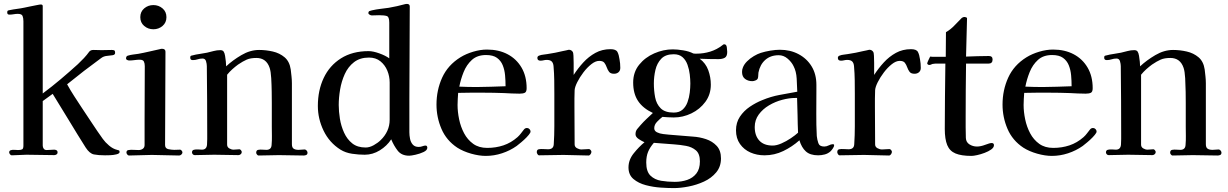

<svg xmlns="http://www.w3.org/2000/svg" viewBox="-20 -796 6292 984"><path d="M593 -17Q593 -9 577 -5Q561 -1 543 -0.5Q525 0 518 0Q484 0 461.5 -4.5Q439 -9 419 -40Q376 -108 334.5 -177Q293 -246 250 -315L199 -278V-50Q199 -41 204 -34Q209 -27 219 -27Q229 -27 238.5 -28Q248 -29 258 -29Q264 -29 269.5 -26Q275 -23 275 -15Q275 -8 269.5 -4.5Q264 -1 258 -1Q222 -1 186.5 -2Q151 -3 116 -3Q97 -3 78 -1.5Q59 0 40 0Q35 0 31 -5.5Q27 -11 27 -15Q27 -24 36 -26.5Q45 -29 56 -28Q67 -27 72 -27Q87 -27 93.5 -30.5Q100 -34 100 -50V-687Q100 -704 95.5 -714.5Q91 -725 71 -725Q61 -725 50 -723Q39 -721 28 -721Q17 -721 17 -732Q17 -739 19.5 -741Q22 -743 29 -744Q48 -748 67.5 -750.5Q87 -753 106 -757Q114 -759 132 -762.5Q150 -766 167 -769.5Q184 -773 189 -773Q199 -773 199 -765V-317Q246 -352 291 -390Q336 -428 379 -467Q395 -482 410 -498Q425 -514 438 -532Q443 -537 448 -538.5Q453 -540 460 -540Q471 -540 480.5 -539.5Q490 -539 500 -539Q514 -539 527 -539.5Q540 -540 553 -540Q562 -540 566 -537.5Q570 -535 570 -525Q570 -515 557 -513Q544 -511 527.5 -509.5Q511 -508 498 -498Q454 -466 410.5 -432.5Q367 -399 324 -364Q341 -333 360.5 -303Q380 -273 399 -244Q426 -204 452.5 -163.5Q479 -123 507 -84Q519 -67 539 -50Q559 -33 580 -28Q585 -27 589 -25.5Q593 -24 593 -17Z M915 -15Q915 -9 909.5 -4Q904 1 898 1Q863 1 828 -0.5Q793 -2 758 -2Q729 -2 699.5 -0.5Q670 1 641 1Q636 1 632 -4.5Q628 -10 628 -14Q628 -26 639 -27Q651 -29 664.5 -28Q678 -27 690 -27Q703 -27 712 -33.5Q721 -40 721 -53V-183L722 -457Q722 -471 717.5 -480.5Q713 -490 696 -490Q683 -490 669.5 -488Q656 -486 642 -486Q638 -486 632 -488.5Q626 -491 626 -496Q626 -509 636 -511Q649 -515 662 -516.5Q675 -518 688 -520Q716 -525 743.5 -531.5Q771 -538 799 -544Q805 -546 810 -546Q828 -546 828 -531Q828 -412 827 -292.5Q826 -173 826 -53Q826 -35 843 -31.5Q860 -28 873 -28Q881 -28 888.5 -28.5Q896 -29 903 -29Q907 -29 911 -24Q915 -19 915 -15ZM833 -708Q833 -680 813 -663Q793 -646 766 -646Q739 -646 719 -663Q699 -680 699 -708Q699 -736 719 -753Q739 -770 766 -770Q793 -770 813 -753Q833 -736 833 -708Z M1556 -14Q1556 -5 1550 -2Q1544 1 1536 1Q1505 1 1473 0Q1441 -1 1409 -1Q1384 -1 1357.5 0Q1331 1 1305 1Q1301 1 1297 -4Q1293 -9 1293 -13Q1293 -26 1303 -28Q1314 -30 1324.5 -29Q1335 -28 1345 -28Q1371 -28 1372 -54Q1374 -77 1373.5 -100Q1373 -123 1373 -145V-269Q1373 -290 1372.5 -325.5Q1372 -361 1370 -395.5Q1368 -430 1362 -448Q1345 -499 1294 -499Q1264 -499 1244.5 -490.5Q1225 -482 1200 -465Q1185 -454 1170.5 -441Q1156 -428 1144 -413Q1144 -323 1144 -233.5Q1144 -144 1144 -55Q1144 -42 1155 -35.5Q1166 -29 1177 -29Q1185 -29 1192.5 -30Q1200 -31 1207 -31Q1211 -31 1215 -26Q1219 -21 1219 -17Q1219 -10 1213.5 -5.5Q1208 -1 1202 -1Q1171 -1 1140 -2Q1109 -3 1078 -3Q1053 -3 1028 -2Q1003 -1 978 -1Q972 -1 968 -5.5Q964 -10 964 -15Q964 -26 974 -28.5Q984 -31 996 -30Q1008 -29 1015 -29Q1039 -29 1041 -55Q1042 -69 1042 -83Q1042 -97 1042 -110Q1042 -196 1041.5 -283Q1041 -370 1040 -457Q1040 -468 1036 -482Q1032 -496 1018 -496Q1005 -496 993 -492Q981 -488 968 -488Q955 -488 955 -500Q955 -507 957 -509Q959 -511 966 -512Q984 -517 1003 -519.5Q1022 -522 1041 -526Q1058 -530 1075 -534.5Q1092 -539 1109 -539Q1121 -539 1126 -532Q1131 -525 1133.5 -510Q1136 -495 1137.5 -480Q1139 -465 1139 -456Q1172 -487 1217 -513.5Q1262 -540 1308 -540Q1343 -540 1378 -532Q1413 -524 1438.5 -502.5Q1464 -481 1470 -440Q1472 -423 1474 -404.5Q1476 -386 1476 -369Q1476 -291 1476 -213Q1476 -135 1476 -57Q1476 -40 1485 -34Q1494 -28 1510 -28Q1518 -28 1525.5 -29Q1533 -30 1541 -30Q1547 -30 1551.5 -24.5Q1556 -19 1556 -14Z M1977 -373Q1977 -405 1965 -434Q1953 -463 1929.5 -482Q1906 -501 1871 -501Q1825 -501 1794.5 -477.5Q1764 -454 1747 -416.5Q1730 -379 1723 -337Q1716 -295 1716 -258Q1716 -225 1722 -187.5Q1728 -150 1743.5 -116Q1759 -82 1785.5 -61Q1812 -40 1854 -40Q1874 -40 1895.5 -52Q1917 -64 1931 -78Q1953 -99 1965 -125.5Q1977 -152 1977 -182ZM2170 -39Q2170 -26 2151 -17Q2132 -8 2109.5 -3Q2087 2 2077 2Q2038 2 2018 -24Q1998 -50 1985 -82Q1963 -48 1926.5 -25.5Q1890 -3 1849 -3Q1818 -3 1784.5 -8Q1751 -13 1725 -29Q1668 -65 1638.5 -126Q1609 -187 1609 -253Q1609 -333 1639 -396.5Q1669 -460 1727.5 -497Q1786 -534 1869 -534Q1892 -534 1924 -522.5Q1956 -511 1975 -497V-680Q1975 -710 1962 -714Q1949 -718 1923 -718Q1913 -718 1904 -717.5Q1895 -717 1885 -717Q1881 -717 1874.5 -720.5Q1868 -724 1868 -729Q1868 -737 1874 -739.5Q1880 -742 1886 -743Q1908 -748 1929.5 -750.5Q1951 -753 1972 -756Q1994 -760 2015 -764.5Q2036 -769 2057 -775Q2060 -776 2065 -776Q2080 -776 2080 -763Q2080 -644 2079 -524.5Q2078 -405 2078 -286V-118Q2078 -102 2081.5 -84.5Q2085 -67 2095.5 -55Q2106 -43 2126 -43Q2136 -43 2145 -46.5Q2154 -50 2161 -50Q2166 -50 2168 -46.5Q2170 -43 2170 -39Z M2571 -354Q2571 -382 2568.5 -410Q2566 -438 2556.5 -461.5Q2547 -485 2527 -499.5Q2507 -514 2471 -514Q2426 -514 2398.5 -489Q2371 -464 2356 -426.5Q2341 -389 2334 -352Q2356 -351 2378.5 -350.5Q2401 -350 2423 -350Q2460 -350 2497 -351.5Q2534 -353 2571 -354ZM2699 -122Q2699 -119 2697 -115Q2692 -106 2679 -92.5Q2666 -79 2651.5 -67Q2637 -55 2628 -48Q2594 -24 2553 -10.5Q2512 3 2470 3Q2435 3 2394.5 -8.5Q2354 -20 2324 -39Q2268 -76 2242.5 -135.5Q2217 -195 2217 -260Q2217 -334 2246 -398Q2275 -462 2339 -502Q2368 -520 2405 -531Q2442 -542 2476 -542Q2536 -542 2581.5 -518Q2627 -494 2653 -449.5Q2679 -405 2679 -344Q2679 -325 2669.5 -320.5Q2660 -316 2643 -316Q2623 -316 2603 -317Q2583 -318 2563 -319Q2536 -320 2509.5 -320.5Q2483 -321 2457 -321Q2425 -321 2392.5 -321Q2360 -321 2328 -320Q2327 -304 2326 -289Q2325 -274 2325 -258Q2325 -223 2333 -184.5Q2341 -146 2358.5 -113Q2376 -80 2405 -59Q2434 -38 2477 -38Q2521 -38 2560 -51Q2599 -64 2632 -93Q2642 -102 2649.5 -112Q2657 -122 2665 -132Q2671 -140 2681 -140Q2688 -140 2693.5 -134.5Q2699 -129 2699 -122Z M3159 -448Q3159 -434 3150 -426Q3141 -418 3127 -418Q3109 -418 3101.5 -428Q3094 -438 3089.5 -451Q3085 -464 3077.5 -474Q3070 -484 3051 -484Q3032 -484 3010.5 -467Q2989 -450 2970 -425Q2951 -400 2938.5 -375Q2926 -350 2925 -334Q2924 -313 2924 -291.5Q2924 -270 2924 -249Q2924 -201 2924.5 -152.5Q2925 -104 2925 -56Q2925 -43 2937 -36.5Q2949 -30 2960 -30Q2970 -30 2979 -31Q2988 -32 2998 -32Q3003 -32 3007 -27Q3011 -22 3011 -18Q3011 -12 3006.5 -5.5Q3002 1 2996 1Q2964 1 2932 -0.5Q2900 -2 2868 -2Q2837 -2 2806 -1Q2775 0 2743 0Q2738 0 2734.5 -6Q2731 -12 2731 -16Q2731 -29 2741 -31Q2752 -33 2765 -32Q2778 -31 2789 -31Q2817 -31 2818 -57Q2821 -103 2821 -149Q2821 -195 2821 -241V-315Q2821 -350 2820.5 -385Q2820 -420 2817 -455Q2816 -472 2808 -480.5Q2800 -489 2782 -489Q2774 -489 2766 -487Q2758 -485 2750 -485Q2734 -485 2734 -499Q2734 -508 2743 -511Q2753 -515 2764.5 -516Q2776 -517 2786 -519Q2826 -525 2863 -534Q2866 -534 2880 -537.5Q2894 -541 2895 -541Q2909 -541 2916 -529Q2918 -526 2919 -510Q2920 -494 2920 -473.5Q2920 -453 2920 -435.5Q2920 -418 2920 -412Q2942 -446 2969.5 -476Q2997 -506 3031.5 -525Q3066 -544 3109 -544Q3137 -544 3144.5 -529.5Q3152 -515 3155 -492Q3157 -482 3158 -470.5Q3159 -459 3159 -448Z M3567 31Q3567 -8 3546.5 -25.5Q3526 -43 3495.5 -48.5Q3465 -54 3436 -56L3331 -64Q3311 -41 3301.5 -18Q3292 5 3292 37Q3292 83 3313.5 104Q3335 125 3368.5 130.5Q3402 136 3438 136Q3473 136 3502 126Q3531 116 3549 93Q3567 70 3567 31ZM3518 -368Q3518 -389 3515 -414.5Q3512 -440 3503.5 -464Q3495 -488 3478 -503Q3461 -518 3433 -518Q3391 -518 3369 -495Q3347 -472 3339 -437.5Q3331 -403 3331 -368Q3331 -332 3337.5 -297.5Q3344 -263 3366 -241Q3388 -219 3433 -219Q3461 -219 3478 -234Q3495 -249 3503.5 -272.5Q3512 -296 3515 -321.5Q3518 -347 3518 -368ZM3707 -530Q3707 -507 3694.5 -500Q3682 -493 3662 -493Q3638 -493 3614 -493.5Q3590 -494 3566 -495Q3597 -472 3610 -436Q3623 -400 3623 -362Q3623 -312 3595 -274Q3567 -236 3523.5 -215Q3480 -194 3433 -194Q3418 -194 3403.5 -195Q3389 -196 3375 -197Q3362 -187 3347.5 -172Q3333 -157 3333 -139Q3333 -125 3347 -118Q3361 -111 3379 -109Q3397 -107 3407 -106L3530 -96Q3565 -94 3598 -83Q3631 -72 3653 -48.5Q3675 -25 3675 16Q3675 58 3650.5 87.5Q3626 117 3588 134.5Q3550 152 3508.5 160Q3467 168 3433 168Q3406 168 3367 165.5Q3328 163 3290 153Q3252 143 3226.5 121.5Q3201 100 3201 62Q3201 23 3228 -10.5Q3255 -44 3283 -67Q3271 -72 3254 -83Q3237 -94 3237 -108Q3237 -124 3245.5 -134.5Q3254 -145 3263 -155Q3278 -172 3294 -187Q3310 -202 3326 -217Q3275 -241 3250 -278.5Q3225 -316 3225 -373Q3225 -426 3255.5 -464Q3286 -502 3333 -522.5Q3380 -543 3428 -543Q3451 -543 3481.5 -538Q3512 -533 3533 -522Q3538 -521 3542 -521Q3546 -521 3550 -521Q3586 -521 3620 -531.5Q3654 -542 3682 -564Q3684 -566 3686.5 -567.5Q3689 -569 3692 -569Q3703 -569 3705 -553.5Q3707 -538 3707 -530Z M4070 -116Q4068 -160 4067.5 -205Q4067 -250 4065 -294H4056Q4025 -294 3989 -284.5Q3953 -275 3921 -256Q3889 -237 3868.5 -209Q3848 -181 3848 -145Q3848 -101 3871.5 -75.5Q3895 -50 3940 -50Q3960 -50 3985 -61Q4010 -72 4033 -87.5Q4056 -103 4070 -116ZM4255 -52Q4255 -45 4248.5 -35.5Q4242 -26 4237 -21Q4224 -9 4207 -4.5Q4190 0 4173 0Q4132 0 4110 -20Q4088 -40 4077 -77Q4040 -44 3994.5 -22Q3949 0 3898 0Q3859 0 3826 -14.5Q3793 -29 3772.5 -58Q3752 -87 3752 -128Q3752 -168 3772 -198Q3792 -228 3823 -249Q3854 -270 3887 -283Q3930 -301 3975.5 -309.5Q4021 -318 4066 -326Q4065 -356 4063 -393Q4061 -430 4047 -457Q4037 -478 4016.5 -495.5Q3996 -513 3971 -513Q3929 -513 3902 -489Q3875 -465 3867 -424Q3866 -417 3866 -409Q3866 -401 3864 -395Q3862 -388 3852.5 -384Q3843 -380 3836 -380Q3814 -380 3798.5 -391.5Q3783 -403 3783 -427Q3783 -440 3787 -449Q3793 -466 3808.5 -481.5Q3824 -497 3843.5 -508.5Q3863 -520 3879 -525Q3901 -532 3928 -536.5Q3955 -541 3977 -541Q4030 -541 4072.5 -518.5Q4115 -496 4139.5 -456Q4164 -416 4164 -361V-330Q4164 -272 4163.5 -214.5Q4163 -157 4166 -99Q4168 -80 4174 -62.5Q4180 -45 4204 -45Q4216 -45 4227.5 -51Q4239 -57 4248 -57Q4255 -57 4255 -52Z M4699 -448Q4699 -434 4690 -426Q4681 -418 4667 -418Q4649 -418 4641.5 -428Q4634 -438 4629.5 -451Q4625 -464 4617.5 -474Q4610 -484 4591 -484Q4572 -484 4550.5 -467Q4529 -450 4510 -425Q4491 -400 4478.5 -375Q4466 -350 4465 -334Q4464 -313 4464 -291.5Q4464 -270 4464 -249Q4464 -201 4464.5 -152.5Q4465 -104 4465 -56Q4465 -43 4477 -36.5Q4489 -30 4500 -30Q4510 -30 4519 -31Q4528 -32 4538 -32Q4543 -32 4547 -27Q4551 -22 4551 -18Q4551 -12 4546.5 -5.5Q4542 1 4536 1Q4504 1 4472 -0.5Q4440 -2 4408 -2Q4377 -2 4346 -1Q4315 0 4283 0Q4278 0 4274.5 -6Q4271 -12 4271 -16Q4271 -29 4281 -31Q4292 -33 4305 -32Q4318 -31 4329 -31Q4357 -31 4358 -57Q4361 -103 4361 -149Q4361 -195 4361 -241V-315Q4361 -350 4360.5 -385Q4360 -420 4357 -455Q4356 -472 4348 -480.5Q4340 -489 4322 -489Q4314 -489 4306 -487Q4298 -485 4290 -485Q4274 -485 4274 -499Q4274 -508 4283 -511Q4293 -515 4304.5 -516Q4316 -517 4326 -519Q4366 -525 4403 -534Q4406 -534 4420 -537.5Q4434 -541 4435 -541Q4449 -541 4456 -529Q4458 -526 4459 -510Q4460 -494 4460 -473.5Q4460 -453 4460 -435.5Q4460 -418 4460 -412Q4482 -446 4509.5 -476Q4537 -506 4571.5 -525Q4606 -544 4649 -544Q4677 -544 4684.5 -529.5Q4692 -515 4695 -492Q4697 -482 4698 -470.5Q4699 -459 4699 -448Z M5074 -52Q5074 -40 5060 -30Q5046 -20 5026 -12.5Q5006 -5 4987.5 -1Q4969 3 4959 3Q4907 3 4877 -9.5Q4847 -22 4834.5 -52.5Q4822 -83 4822 -135Q4822 -218 4823 -302Q4824 -386 4825 -470H4781Q4777 -470 4773.5 -470Q4770 -470 4765 -469Q4759 -469 4753.5 -466Q4748 -463 4742 -463Q4739 -463 4735.5 -465.5Q4732 -468 4732 -471Q4732 -475 4738.5 -488.5Q4745 -502 4747 -506Q4750 -505 4758 -505H4827L4828 -631Q4852 -645 4871 -665Q4890 -685 4909 -704Q4916 -709 4922 -709Q4926 -709 4931.5 -707Q4937 -705 4936 -700L4931 -506Q4960 -507 4989.5 -508Q5019 -509 5048 -509Q5067 -509 5067 -491Q5067 -470 5046 -470H4931Q4930 -402 4929.5 -334Q4929 -266 4929 -198Q4929 -171 4929 -143.5Q4929 -116 4930 -89Q4931 -67 4948.5 -56Q4966 -45 4987 -45Q5006 -45 5029.5 -54Q5053 -63 5062 -63Q5074 -63 5074 -52Z M5472 -354Q5472 -382 5469.5 -410Q5467 -438 5457.5 -461.5Q5448 -485 5428 -499.5Q5408 -514 5372 -514Q5327 -514 5299.5 -489Q5272 -464 5257 -426.5Q5242 -389 5235 -352Q5257 -351 5279.5 -350.5Q5302 -350 5324 -350Q5361 -350 5398 -351.5Q5435 -353 5472 -354ZM5600 -122Q5600 -119 5598 -115Q5593 -106 5580 -92.5Q5567 -79 5552.5 -67Q5538 -55 5529 -48Q5495 -24 5454 -10.5Q5413 3 5371 3Q5336 3 5295.5 -8.5Q5255 -20 5225 -39Q5169 -76 5143.5 -135.5Q5118 -195 5118 -260Q5118 -334 5147 -398Q5176 -462 5240 -502Q5269 -520 5306 -531Q5343 -542 5377 -542Q5437 -542 5482.5 -518Q5528 -494 5554 -449.5Q5580 -405 5580 -344Q5580 -325 5570.5 -320.5Q5561 -316 5544 -316Q5524 -316 5504 -317Q5484 -318 5464 -319Q5437 -320 5410.5 -320.5Q5384 -321 5358 -321Q5326 -321 5293.5 -321Q5261 -321 5229 -320Q5228 -304 5227 -289Q5226 -274 5226 -258Q5226 -223 5234 -184.5Q5242 -146 5259.5 -113Q5277 -80 5306 -59Q5335 -38 5378 -38Q5422 -38 5461 -51Q5500 -64 5533 -93Q5543 -102 5550.5 -112Q5558 -122 5566 -132Q5572 -140 5582 -140Q5589 -140 5594.5 -134.5Q5600 -129 5600 -122Z M6240 -14Q6240 -5 6234 -2Q6228 1 6220 1Q6189 1 6157 0Q6125 -1 6093 -1Q6068 -1 6041.5 0Q6015 1 5989 1Q5985 1 5981 -4Q5977 -9 5977 -13Q5977 -26 5987 -28Q5998 -30 6008.5 -29Q6019 -28 6029 -28Q6055 -28 6056 -54Q6058 -77 6057.5 -100Q6057 -123 6057 -145V-269Q6057 -290 6056.5 -325.5Q6056 -361 6054 -395.5Q6052 -430 6046 -448Q6029 -499 5978 -499Q5948 -499 5928.5 -490.5Q5909 -482 5884 -465Q5869 -454 5854.5 -441Q5840 -428 5828 -413Q5828 -323 5828 -233.5Q5828 -144 5828 -55Q5828 -42 5839 -35.5Q5850 -29 5861 -29Q5869 -29 5876.5 -30Q5884 -31 5891 -31Q5895 -31 5899 -26Q5903 -21 5903 -17Q5903 -10 5897.5 -5.5Q5892 -1 5886 -1Q5855 -1 5824 -2Q5793 -3 5762 -3Q5737 -3 5712 -2Q5687 -1 5662 -1Q5656 -1 5652 -5.5Q5648 -10 5648 -15Q5648 -26 5658 -28.5Q5668 -31 5680 -30Q5692 -29 5699 -29Q5723 -29 5725 -55Q5726 -69 5726 -83Q5726 -97 5726 -110Q5726 -196 5725.5 -283Q5725 -370 5724 -457Q5724 -468 5720 -482Q5716 -496 5702 -496Q5689 -496 5677 -492Q5665 -488 5652 -488Q5639 -488 5639 -500Q5639 -507 5641 -509Q5643 -511 5650 -512Q5668 -517 5687 -519.5Q5706 -522 5725 -526Q5742 -530 5759 -534.5Q5776 -539 5793 -539Q5805 -539 5810 -532Q5815 -525 5817.5 -510Q5820 -495 5821.5 -480Q5823 -465 5823 -456Q5856 -487 5901 -513.5Q5946 -540 5992 -540Q6027 -540 6062 -532Q6097 -524 6122.5 -502.5Q6148 -481 6154 -440Q6156 -423 6158 -404.5Q6160 -386 6160 -369Q6160 -291 6160 -213Q6160 -135 6160 -57Q6160 -40 6169 -34Q6178 -28 6194 -28Q6202 -28 6209.5 -29Q6217 -30 6225 -30Q6231 -30 6235.5 -24.5Q6240 -19 6240 -14Z"/></svg>

Font: Kaisei Tokumin Medium
Style: Regular
Weight: 500
Designer: Font-Kai,
Foundry: KAZUO KANAI
Version: Version 5.003